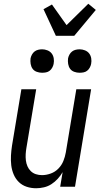

<svg xmlns="http://www.w3.org/2000/svg" viewBox="-20 -996 540 1024"><path d="M173 8Q146 8 122 0Q98 -8 80.5 -25Q63 -42 53 -65.5Q43 -89 40 -114.5Q37 -140 38.5 -166.5Q40 -193 44 -219L94 -520H173L121 -208Q118 -191 117 -174Q116 -157 118 -140.5Q120 -124 126.5 -109Q133 -94 144.5 -83Q156 -72 171.5 -67Q187 -62 204 -62Q227 -62 250.5 -70.5Q274 -79 291.5 -97Q309 -115 318 -137.5Q327 -160 331 -183L387 -520H466L380 0H301L314 -78Q303 -59 288 -42.5Q273 -26 254.5 -14Q236 -2 214.5 3Q193 8 173 8ZM404 -608Q390 -608 376 -613Q362 -618 354 -629Q346 -640 343.5 -655Q341 -670 343 -685Q345 -695 350.5 -705Q356 -715 364.5 -721.5Q373 -728 383.5 -730.5Q394 -733 405 -733Q419 -733 433 -727.5Q447 -722 455.5 -711Q464 -700 466.5 -685Q469 -670 466 -655Q464 -645 458.5 -635Q453 -625 444.5 -618.5Q436 -612 425.5 -610Q415 -608 404 -608ZM204 -608Q190 -608 176 -613Q162 -618 154 -629Q146 -640 143.5 -655Q141 -670 143 -685Q145 -695 150.5 -705Q156 -715 164.5 -721.5Q173 -728 183.5 -730.5Q194 -733 205 -733Q219 -733 233 -727.5Q247 -722 255.5 -711Q264 -700 266.5 -685Q269 -670 266 -655Q264 -645 258.5 -635Q253 -625 244.5 -618.5Q236 -612 225.5 -610Q215 -608 204 -608ZM278 -805 212 -947 257 -972 335 -862 451 -976 491 -943 376 -805Z"/></svg>

Font: Iosevka Custom
Style: Italic
Weight: 400
Italic angle: -9°
Monospace: yes
Designer: Belleve Invis
Foundry: Belleve Invis
Version: Version 30.3.3; ttfautohint (v1.8.3)